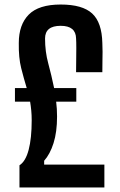

<svg xmlns="http://www.w3.org/2000/svg" viewBox="-20 -828 528 848"><path d="M66 0V-98Q93 -115 106.5 -166Q120 -217 120 -297Q120 -320 118 -340.5Q116 -361 113 -379H46V-439H98Q85 -482 73.5 -527.5Q62 -573 63 -638Q63 -719 107 -763.5Q151 -808 248 -808Q344 -808 387 -768.5Q430 -729 432 -638Q433 -616 433 -599Q433 -582 432.5 -561.5Q432 -541 432 -509H316Q316 -529 316.5 -558.5Q317 -588 317 -616Q317 -644 316 -658Q315 -714 248 -714Q179 -714 179 -658Q179 -600 193 -548.5Q207 -497 219 -439H317V-379H228Q230 -363 231 -347Q232 -331 232 -313Q232 -245 216.5 -196Q201 -147 175 -118V-101H441V0Z"/></svg>

Font: Big Shoulders Text
Style: Bold
Weight: 700
Designer: Patric King
Foundry: XO Type Co
Version: Version 1.000; ttfautohint (v1.8.2)